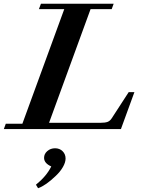

<svg xmlns="http://www.w3.org/2000/svg" viewBox="-33 -683 753 1016"><path d="M-12.7 0 -2.4 -28.3H85.4L307.1 -634.8H172.9L183.6 -663.1H568.4L558.1 -634.8H446.3L226.6 -33.2H499Q523.4 -33.2 536.4 -38.1Q549.3 -43 558.6 -57.6L647.9 -195.3H678.2L606.9 0ZM168.5 313 157.2 294.4Q212.9 249.5 238.3 197.8Q200.2 180.7 200.2 152.3Q200.2 131.3 217.3 116.5Q234.4 101.6 258.3 101.6Q282.7 101.6 298.3 117.2Q314 132.8 314 155.8Q314 176.3 300 200.7Q286.1 225.1 262.2 247.6Q209 298.8 168.5 313Z"/></svg>

Font: Elstob
Style: Bold Italic
Weight: 700
Italic angle: -20°
Designer: Peter S. Baker
Version: Version 1.015